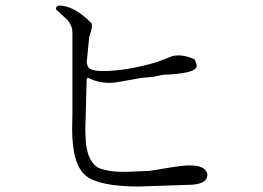

<svg xmlns="http://www.w3.org/2000/svg" viewBox="-20 -711 960 700"><path d="M697 -470Q697 -445 591 -439Q579 -439 572 -438L540 -431L496 -427L405 -411Q391 -409 378 -409Q336 -409 300 -428L296 -423L291 -236Q292 -204 293 -190Q294 -176 299.5 -156Q305 -136 316 -120Q324 -109 334 -102Q344 -95 374.5 -89Q405 -83 452 -85L524 -88Q528 -88 586.5 -98Q645 -108 671 -108Q732 -108 736 -74Q736 -37 664 -37L488 -31Q346 -31 296 -68Q243 -107 243 -240L244 -297V-593Q244 -607 238 -619.5Q232 -632 225.5 -638.5Q219 -645 205 -657.5Q191 -670 184 -677Q184 -689 194 -691Q250 -691 314 -626Q315 -622 315 -617Q315 -606 309.5 -590.5Q304 -575 304 -564L297 -492L296 -491Q296 -468 308.5 -460Q321 -452 356 -452Q439 -452 550 -484L610 -507Q620 -509 632 -509Q659 -509 690 -494Q697 -479 697 -470Z"/></svg>

Font: cwTeXMing
Style: Medium
Weight: 500
Version: Version 1.17